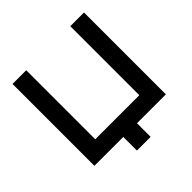

<svg xmlns="http://www.w3.org/2000/svg" viewBox="-213 -897 1194 1194"><g transform="rotate(-45 384.0 -300.0)"><path d="M324 120H444.5V0H698.5V-720H578V-113H190.5V-720H70V0H324Z"/></g></svg>

Font: Eudonet
Style: Bold
Weight: 700
Designer: Mikhail Sharanda
Foundry: Mikhail Sharanda
Version: Version 4.503;Glyphs 3.1.2 (3151)